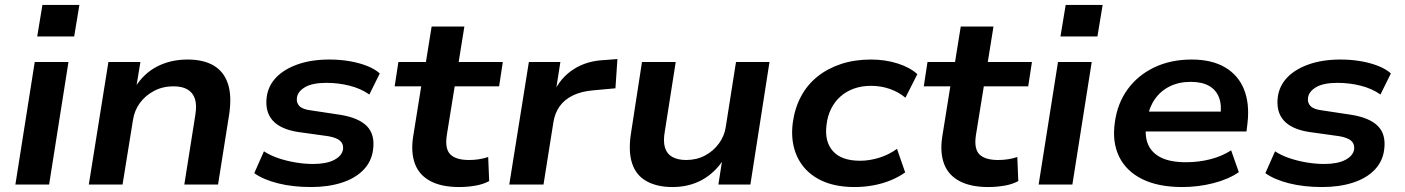

<svg xmlns="http://www.w3.org/2000/svg" viewBox="-20 -744 5662 774"><path d="M130 -597 151 -724H300L279 -597ZM42 0 120 -494H256L178 0Z M338 0 417 -494H546L529 -391H524Q559 -448 613.5 -476Q668 -504 736 -504Q800 -504 841 -480Q882 -456 898.5 -407.5Q915 -359 904 -284L859 0H723L767 -278Q774 -320 766 -345Q758 -370 736.5 -383Q715 -396 679 -396Q636 -396 601 -377.5Q566 -359 544 -329Q522 -299 516 -260L474 0Z M1234 10Q1160 10 1100.5 -5Q1041 -20 1005 -46L1044 -134Q1070 -117 1103 -106Q1136 -95 1172 -89Q1208 -83 1242 -83Q1296 -83 1327.5 -99.5Q1359 -116 1363 -143Q1365 -164 1351 -176.5Q1337 -189 1303 -195L1181 -212Q1111 -223 1079.5 -258Q1048 -293 1055 -352Q1061 -398 1093 -431.5Q1125 -465 1180 -484.5Q1235 -504 1308 -504Q1350 -504 1388.5 -497.5Q1427 -491 1459 -478.5Q1491 -466 1511 -448L1469 -363Q1435 -387 1389.5 -398.5Q1344 -410 1296 -410Q1239 -410 1209.5 -392.5Q1180 -375 1177 -350Q1174 -330 1187 -316.5Q1200 -303 1234 -299L1353 -281Q1426 -269 1459 -235.5Q1492 -202 1484 -141Q1478 -93 1445 -59Q1412 -25 1357.5 -7.5Q1303 10 1234 10Z M1831 10Q1760 10 1715 -14Q1670 -38 1653 -83Q1636 -128 1645 -190L1678 -396H1571L1586 -494H1697L1720 -637H1852L1829 -494H2007L1992 -396H1813L1781 -198Q1773 -144 1795.5 -121.5Q1818 -99 1871 -99Q1891 -99 1910.5 -102Q1930 -105 1948 -111L1952 -14Q1928 -1 1896 4.5Q1864 10 1831 10Z M2033 0 2112 -494H2239L2220 -373H2213Q2240 -431 2292.5 -465Q2345 -499 2418 -502L2469 -506L2461 -388L2373 -380Q2324 -376 2290 -359.5Q2256 -343 2236.5 -316Q2217 -289 2211 -252L2171 0Z M2691 10Q2629 10 2586.5 -13.5Q2544 -37 2528 -86Q2512 -135 2524 -209L2568 -494H2704L2660 -214Q2653 -175 2660.5 -149.5Q2668 -124 2690 -111.5Q2712 -99 2746 -99Q2788 -99 2822 -117Q2856 -135 2878.5 -166Q2901 -197 2906 -234L2947 -494H3082L3005 0H2876L2892 -103H2898Q2863 -48 2810.5 -19Q2758 10 2691 10Z M3425 10Q3337 10 3278 -23Q3219 -56 3192.5 -115Q3166 -174 3176 -250Q3184 -308 3209 -355Q3234 -402 3275 -435Q3316 -468 3370.5 -486Q3425 -504 3491 -504Q3549 -504 3599 -488Q3649 -472 3678 -445L3630 -350Q3603 -373 3567 -385.5Q3531 -398 3492 -398Q3453 -398 3421.5 -386.5Q3390 -375 3367 -354Q3344 -333 3330 -304.5Q3316 -276 3312 -241Q3303 -174 3337.5 -135Q3372 -96 3447 -96Q3485 -96 3524 -108Q3563 -120 3596 -144L3629 -49Q3604 -31 3571.5 -17.5Q3539 -4 3501.5 3Q3464 10 3425 10Z M3964 10Q3893 10 3848 -14Q3803 -38 3786 -83Q3769 -128 3778 -190L3811 -396H3704L3719 -494H3830L3853 -637H3985L3962 -494H4140L4125 -396H3946L3914 -198Q3906 -144 3928.5 -121.5Q3951 -99 4004 -99Q4024 -99 4043.5 -102Q4063 -105 4081 -111L4085 -14Q4061 -1 4029 4.5Q3997 10 3964 10Z M4255 -597 4276 -724H4425L4404 -597ZM4167 0 4245 -494H4381L4303 0Z M4746 10Q4649 10 4584.5 -22Q4520 -54 4491.5 -112.5Q4463 -171 4474 -249Q4484 -326 4525 -383Q4566 -440 4632.5 -472Q4699 -504 4784 -504Q4865 -504 4918.5 -472.5Q4972 -441 4995 -383.5Q5018 -326 5009 -248L5005 -214H4576L4587 -294H4920L4899 -275Q4906 -319 4894.5 -350Q4883 -381 4854.5 -397.5Q4826 -414 4780 -414Q4732 -414 4695 -395.5Q4658 -377 4635 -343.5Q4612 -310 4605 -266L4602 -250Q4593 -199 4607.5 -163.5Q4622 -128 4660 -109Q4698 -90 4761 -90Q4812 -90 4859 -102Q4906 -114 4943 -138L4974 -50Q4932 -21 4871 -5.5Q4810 10 4746 10Z M5310 10Q5236 10 5176.5 -5Q5117 -20 5081 -46L5120 -134Q5146 -117 5179 -106Q5212 -95 5248 -89Q5284 -83 5318 -83Q5372 -83 5403.5 -99.5Q5435 -116 5439 -143Q5441 -164 5427 -176.5Q5413 -189 5379 -195L5257 -212Q5187 -223 5155.5 -258Q5124 -293 5131 -352Q5137 -398 5169 -431.5Q5201 -465 5256 -484.5Q5311 -504 5384 -504Q5426 -504 5464.5 -497.5Q5503 -491 5535 -478.5Q5567 -466 5587 -448L5545 -363Q5511 -387 5465.5 -398.5Q5420 -410 5372 -410Q5315 -410 5285.5 -392.5Q5256 -375 5253 -350Q5250 -330 5263 -316.5Q5276 -303 5310 -299L5429 -281Q5502 -269 5535 -235.5Q5568 -202 5560 -141Q5554 -93 5521 -59Q5488 -25 5433.5 -7.5Q5379 10 5310 10Z"/></svg>

Font: Nunito Sans 10pt SemiExpanded
Style: Bold Italic
Weight: 700
Width: 6
Italic angle: -9°
Designer: Vernon Adams
Foundry: Vernon Adams
Version: Version 3.101;gftools[0.9.27]